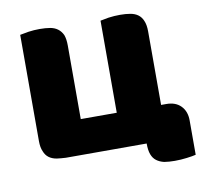

<svg xmlns="http://www.w3.org/2000/svg" viewBox="-69 -561 763 725"><g transform="rotate(-10 313.0 -198.5)"><path d="M550 -126Q585 -126 605 -106Q626 -85 626 -50V82Q615 85 591 88Q568 91 545 91Q522 91 504 88Q487 84 475 75Q463 66 457 50Q451 34 451 8H141Q122 7 107 5Q89 2 77 -7Q65 -16 59 -32Q52 -47 52 -72V-479Q65 -481 85 -485Q106 -488 128 -488Q150 -488 168 -485Q185 -482 197 -473Q209 -464 216 -449Q222 -433 222 -408V-126H360V-479Q373 -481 392 -485Q414 -488 436 -488Q458 -488 475 -485Q493 -482 505 -473Q517 -464 523 -449Q530 -433 530 -408V-126H550Z"/></g></svg>

Font: Baloo Cyrillic
Style: Regular
Weight: 400
Designer: Ek Type, Denis Ignatov
Foundry: Ek Type
Version: Version 1.50 July 26, 2019